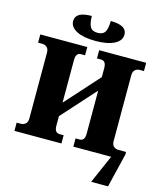

<svg xmlns="http://www.w3.org/2000/svg" viewBox="-159 -1050 1153 1373"><g transform="rotate(15 418.0 -363.5)"><path d="M417 -771Q329 -771 278 -797Q227 -823 227 -868Q227 -937 347 -937Q347 -885 361.5 -858Q376 -831 417 -831Q458 -831 472.5 -858Q487 -885 487 -937Q607 -937 607 -868Q607 -823 556.5 -797Q506 -771 417 -771ZM25 0V-61H55Q77 -61 91 -74Q105 -87 105 -114V-600Q105 -627 91 -640Q77 -653 55 -653H25V-714H373V-653H343Q305 -653 305 -600V-284L529 -533V-600Q529 -653 491 -653H461V-714H809V-653H779Q757 -653 743 -640Q729 -627 729 -600V-114Q729 -87 743 -74Q757 -61 779 -61H835V-42L774 210H649L741 0H461V-61H491Q529 -61 529 -114V-433L305 -184V-114Q305 -61 343 -61H373V0Z"/></g></svg>

Font: Noto Serif Black
Style: Regular
Weight: 900
Designer: Monotype Design Team
Foundry: Monotype Imaging Inc.
Version: Version 2.014; ttfautohint (v1.8.4.7-5d5b)